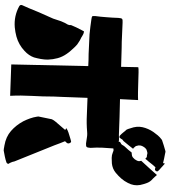

<svg xmlns="http://www.w3.org/2000/svg" viewBox="42 -901 916 1040"><g transform="rotate(90 500.0 -381.0)"><path d="M782 -646H783Q785 -644 786 -644Q776 -631 765.5 -618Q755 -605 744 -592Q743 -591 740.5 -589.5Q738 -588 736 -586Q734 -582 731.5 -578.5Q729 -575 725 -570Q724 -570 721 -570Q718 -570 716 -571Q705 -581 698 -590Q694 -595 690 -600Q686 -605 682 -609Q681 -611 680.5 -613Q680 -615 679 -616Q678 -619 677 -622.5Q676 -626 675 -629Q662 -664 669 -695Q676 -726 695 -754Q704 -767 713.5 -778Q723 -789 735 -798Q737 -799 738 -800Q739 -801 740 -801Q754 -806 767.5 -810Q781 -814 795 -818Q799 -820 804 -819Q809 -818 813 -817Q826 -815 838.5 -812Q851 -809 864 -806V-815Q867 -814 869.5 -813Q872 -812 873 -810Q881 -803 888 -796.5Q895 -790 902 -784Q905 -781 907.5 -777.5Q910 -774 907 -769Q902 -759 890 -764Q889 -765 886 -765Q871 -749 856 -729Q852 -725 848 -720Q844 -715 840 -710Q839 -710 839 -711Q836 -713 830 -719Q829 -719 828 -718.5Q827 -718 827 -718Q823 -719 819.5 -719.5Q816 -720 812 -721Q811 -721 809.5 -721.5Q808 -722 806 -721Q802 -720 798 -719Q794 -718 790 -716Q788 -716 788 -715Q780 -709 776 -702Q763 -683 770 -664Q770 -663 770.5 -662Q771 -661 771 -660Q771 -658 772 -658Q773 -656 777 -652Q778 -650 782 -646ZM948 -751Q964 -738 971 -719.5Q978 -701 982 -682Q988 -648 971 -616Q961 -596 947 -580Q933 -564 916 -550Q894 -532 865 -529Q851 -528 835.5 -528Q820 -528 806 -534Q802 -536 797 -537.5Q792 -539 786 -537H784Q783 -522 782 -507Q781 -492 780 -477Q779 -461 779.5 -445.5Q780 -430 781 -413Q780 -397 776 -392.5Q772 -388 757 -389Q747 -390 736.5 -392Q726 -394 716 -395Q711 -395 705 -395.5Q699 -396 694 -395Q648 -391 602 -393.5Q556 -396 510 -397Q509 -367 507.5 -329.5Q506 -292 505 -260.5Q504 -229 503 -215Q503 -155 499.5 -95.5Q496 -36 499 22L329 16L338 -401Q322 -402 305.5 -402.5Q289 -403 272 -403Q246 -404 219 -405.5Q192 -407 166 -408Q145 -410 125 -412.5Q105 -415 85 -418Q71 -420 68.5 -422.5Q66 -425 67 -439Q69 -453 70.5 -468Q72 -483 73 -497Q75 -514 75.5 -531Q76 -548 77 -564Q78 -581 82.5 -584.5Q87 -588 103 -587Q137 -586 171.5 -584Q206 -582 240 -582Q266 -581 291.5 -580.5Q317 -580 342 -579L344 -672Q350 -674 372 -673.5Q394 -673 422.5 -672Q451 -671 478.5 -670.5Q506 -670 522 -671L517 -573Q566 -572 614.5 -570.5Q663 -569 712 -567Q721 -567 730 -567.5Q739 -568 749 -566Q746 -573 752 -575Q762 -579 766 -587Q770 -595 776 -601Q784 -609 791.5 -618Q799 -627 806 -636Q813 -636 817 -637Q826 -637 833 -643Q844 -652 849 -663Q855 -674 852 -683Q852 -687 851 -688Q870 -709 889.5 -730Q909 -751 928 -773Q933 -767 938 -761.5Q943 -756 948 -751ZM256 -56Q222 -24 178 -12Q166 -9 153.5 -6.5Q141 -4 128 -3Q67 2 14 -27Q4 -33 8 -43Q12 -52 16 -61Q20 -70 24 -79Q35 -107 47 -135Q59 -163 72 -191Q82 -211 88 -232.5Q94 -254 104 -274Q109 -282 113 -290Q117 -298 116 -308Q120 -319 128 -335.5Q136 -352 143 -365Q150 -378 150 -378Q158 -377 164 -374.5Q170 -372 176 -368Q183 -363 191 -359.5Q199 -356 206 -351Q221 -343 234 -329Q244 -318 254 -307Q264 -296 272 -284Q288 -261 295 -235.5Q302 -210 303 -182Q303 -163 299.5 -144Q296 -125 291 -107Q281 -79 256 -56ZM626 -204Q628 -209 632 -214.5Q636 -220 640 -225Q651 -238 662 -250.5Q673 -263 684 -276Q683 -277 680.5 -278.5Q678 -280 674 -282Q678 -284 680.5 -286Q683 -288 686 -289Q697 -294 709.5 -297.5Q722 -301 734 -305Q740 -307 745.5 -308Q751 -309 755 -301Q761 -289 749 -280Q747 -278 745 -275Q750 -262 756 -247.5Q762 -233 767 -218Q789 -164 810.5 -110Q832 -56 854 -2Q855 0 855.5 3.5Q856 7 857 10Q860 19 868 33Q867 34 865.5 37Q864 40 860 42Q853 45 844 47Q835 49 827 51Q819 53 811 54Q803 55 795 57Q788 57 785 56Q781 55 777 54.5Q773 54 768 53Q721 45 689.5 17.5Q658 -10 637 -49Q628 -67 621.5 -85.5Q615 -104 612 -123Q611 -126 611 -131Q615 -149 618.5 -167.5Q622 -186 626 -204Z"/></g></svg>

Font: Palette Mosaic
Style: Regular
Weight: 400
Designer: Shibuyafont
Version: Version 1.001